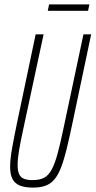

<svg xmlns="http://www.w3.org/2000/svg" viewBox="-20 -844 434 872"><path d="M130 8Q94 8 71 -1Q48 -10 37 -30.5Q26 -51 26 -86Q26 -121 35 -171.5Q44 -222 59 -294L142 -688H178L87 -264Q74 -205 67 -164Q60 -123 60 -94Q60 -68 67 -53Q74 -38 89 -32Q104 -26 128 -26Q160 -26 180 -36.5Q200 -47 214.5 -73.5Q229 -100 241.5 -146Q254 -192 269 -264L359 -688H394L311 -294Q296 -222 283.5 -170.5Q271 -119 257.5 -84Q244 -49 227 -29Q210 -9 186.5 -0.5Q163 8 130 8ZM197 -795 203 -824H386L380 -795Z"/></svg>

Font: Saira UltraCondensed Thin
Style: Italic
Weight: 250
Width: 1
Italic angle: -12°
Designer: Hector Gatti with collaboration of the Omnibus-Type team
Foundry: Omnibus-Type
Version: Version 1.101